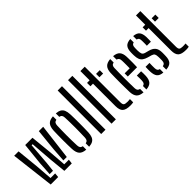

<svg xmlns="http://www.w3.org/2000/svg" viewBox="73 -1645 2496 2496"><g transform="rotate(-45 1321.5 -396.5)"><path d="M342.3 0 319.3 -231 296.1 -536.3H276.7L252.7 -231L238.8 -105.2H177.2L189.2 -297.3L220.2 -597.4H353.6L383.6 -297.3L401.7 -61.1H486.8L479 0ZM91.4 0 19.9 -600H100.8L131.3 -297.3L149.4 -61.1H234.4L228.6 0ZM429.5 -105.2 442.4 -297.3 473.1 -600H553.1L492.3 -105.2Z M613.8 -133.1Q612.4 -163.7 611.7 -205.3Q610.9 -247 610.9 -293.1Q610.9 -339.1 611.7 -384.2Q612.4 -429.3 613.8 -466.6Q617.3 -536.5 645.2 -569.1Q673 -601.8 738.9 -606.4V-543.2Q714.6 -538.5 704.3 -524.2Q693.9 -509.8 693 -482.3Q691.6 -442.4 690.6 -397.9Q689.7 -353.4 689.5 -306.4Q689.3 -259.4 690.2 -211.8Q691.2 -164.2 693.1 -117.8Q694.1 -90.4 704.6 -75.7Q715.1 -60.9 738.9 -56.7V6.4Q672.9 1.7 644.8 -31.3Q616.7 -64.3 613.8 -133.1ZM792 6.4V-56.7Q816.1 -61.4 826.2 -75.9Q836.2 -90.4 837.2 -116.5Q838.7 -161.9 839.6 -207.2Q840.6 -252.5 840.8 -298.3Q841 -344.1 840 -390.4Q839.1 -436.8 837.2 -484Q836.2 -510.9 826 -525Q815.7 -539.1 792 -543.3V-606.4Q836.5 -603.3 862.9 -587.7Q889.4 -572.2 901.8 -542.3Q914.3 -512.5 916.5 -466.6Q917.9 -432.6 918.7 -390.7Q919.4 -348.7 919.4 -303.8Q919.4 -258.8 918.7 -215Q917.9 -171.2 916.5 -133.1Q914.2 -87.1 901.7 -57.4Q889.3 -27.8 862.8 -12.2Q836.4 3.3 792 6.4Z M1019.6 0V-800H1098.8V0Z M1210.1 0V-800H1289.3V0Z M1359.6 -538.1V-600H1407.3V-770H1487.3V-115.5Q1487.3 -79.4 1500.6 -66.8Q1513.9 -54.2 1554.2 -54.2Q1569.4 -54.2 1580.2 -54.9Q1591 -55.7 1605.2 -56.9V2.4Q1593.2 5 1580.4 6.2Q1567.6 7.4 1552.9 7.4Q1472.3 7.4 1439.8 -22.5Q1407.3 -52.3 1407.3 -124.5V-538.1ZM1525.4 -538.1V-600H1593.3V-538.1Z M1667.9 -122.9Q1666.9 -158.9 1666.2 -203.6Q1665.4 -248.3 1665.4 -296.5Q1665.4 -344.7 1666 -390.9Q1666.5 -437.1 1667.9 -475.9Q1671 -540 1700.1 -570.9Q1729.1 -601.7 1791.7 -606.4V-542.9Q1768.5 -538.4 1758.7 -524.3Q1748.9 -510.2 1748.4 -486Q1746.9 -440.1 1746.4 -394.4Q1745.8 -348.7 1745.8 -302.9Q1745.8 -257 1746.4 -210.2Q1746.9 -163.3 1748.4 -115Q1748.9 -88.1 1759.3 -74.6Q1769.8 -61.1 1791.7 -56.9V6.4Q1727.3 1.6 1699.1 -29.2Q1670.9 -60.1 1667.9 -122.9ZM1844.9 6.4V-57.2Q1865.4 -61.4 1874.7 -75.2Q1884 -88.9 1885 -115.5Q1886 -130.5 1886.1 -156.1Q1886.1 -181.7 1884.6 -209.8H1963.2Q1964.6 -193.1 1964.9 -166.1Q1965.2 -139 1964.2 -122.9Q1961.1 -59.9 1934.1 -29.1Q1907.1 1.8 1844.9 6.4ZM1793.1 -284V-342H1885.6Q1886.4 -371 1886.4 -400.6Q1886.4 -430.3 1886.2 -453.3Q1885.9 -476.4 1885 -486Q1884.1 -511.9 1874.1 -525.3Q1864.1 -538.6 1844.9 -542.8V-606.4Q1906.7 -601.3 1934 -570.4Q1961.4 -539.5 1964.2 -478.5Q1964.7 -467.3 1965.2 -434.9Q1965.6 -402.5 1965.4 -361.7Q1965.1 -321 1963.2 -284Z M2044.1 -122.9Q2043.6 -146.2 2043.7 -167.2Q2043.8 -188.1 2045.1 -209.8H2117.4Q2115.9 -179 2116.1 -155.6Q2116.4 -132.3 2116.5 -115Q2117.1 -88 2126.2 -74.7Q2135.3 -61.4 2156.4 -57.2V6.4Q2095.9 1.7 2071.2 -29.1Q2046.4 -60 2044.1 -122.9ZM2209.5 6.4V-56.6Q2232.9 -60.6 2243.5 -74.3Q2254.1 -87.9 2254.9 -115.5Q2255.4 -130.2 2255.4 -140.5Q2255.4 -150.9 2255.4 -160.6Q2255.4 -170.3 2254.9 -182.7Q2254.1 -217.9 2245 -234.7Q2235.9 -251.5 2207.6 -260.3L2152.4 -275.9Q2112.9 -287.5 2089.4 -304.7Q2065.9 -321.9 2055.1 -349.7Q2044.4 -377.6 2043.2 -421.6Q2042.7 -439.4 2042.7 -451.1Q2042.7 -462.8 2043.2 -476.2Q2044.4 -540 2070.8 -570.9Q2097.2 -601.8 2160.8 -606.4V-543.3Q2140.6 -539.2 2131.8 -526Q2123.1 -512.8 2122.2 -486Q2121.8 -476.8 2121.3 -462Q2120.8 -447.2 2121.2 -429.4Q2122.1 -393.9 2130 -372.5Q2137.9 -351 2169.6 -342.1L2221.5 -328.4Q2277.5 -314 2304.1 -281.7Q2330.7 -249.4 2330.7 -185.1Q2330.7 -167 2330.5 -153.4Q2330.3 -139.7 2329.4 -121.1Q2327.7 -58.7 2300.9 -28.5Q2274.2 1.8 2209.5 6.4ZM2251.2 -391.7Q2252.2 -407.9 2252.2 -425.7Q2252.2 -443.5 2252.2 -459.4Q2252.2 -475.4 2251.7 -486.5Q2251.1 -512.7 2242.9 -525.9Q2234.7 -539 2213.9 -542.7V-606.4Q2273.4 -601.7 2299 -571.2Q2324.6 -540.7 2326.9 -477.2Q2326.9 -469.6 2326.9 -453.8Q2326.9 -438.1 2326.6 -420.9Q2326.4 -403.8 2325 -391.7Z M2381.6 -538.1V-600H2429.3V-770H2509.3V-115.5Q2509.3 -79.4 2522.6 -66.8Q2535.9 -54.2 2576.2 -54.2Q2591.4 -54.2 2602.2 -54.9Q2613 -55.7 2627.2 -56.9V2.4Q2615.2 5 2602.4 6.2Q2589.6 7.4 2574.9 7.4Q2494.3 7.4 2461.8 -22.5Q2429.3 -52.3 2429.3 -124.5V-538.1ZM2547.4 -538.1V-600H2615.3V-538.1Z"/></g></svg>

Font: Big Shoulders Stencil Text Thin
Style: Regular
Weight: 100
Designer: Patric King
Foundry: XO Type Co
Version: Version 2.001